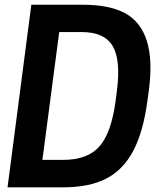

<svg xmlns="http://www.w3.org/2000/svg" viewBox="-20 -800 695 820"><path d="M615.2 -410.2 609.9 -372.1Q592.3 -237.3 549.1 -155.8Q505.9 -74.2 433.6 -37.1Q361.3 0 250 0H12.2L113.8 -779.8H333Q446.8 -779.8 513.7 -743.9Q580.6 -708 606.9 -626Q633.3 -543.9 615.2 -410.2ZM161.1 -117.2H250Q354.5 -117.2 405.3 -175.3Q456.1 -233.4 474.1 -372.1L479 -410.2Q496.6 -543 461.4 -603Q426.3 -663.1 328.1 -663.1H232.9Z"/></svg>

Font: Cooper Hewitt
Style: Semibold Italic
Weight: 710
Designer: Village Type and Design LLC
Foundry: Cooper Hewitt Smithsonian Design Museum
Version: 1.000